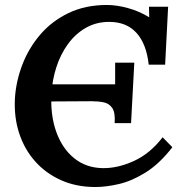

<svg xmlns="http://www.w3.org/2000/svg" viewBox="-20 -736 732 772"><path d="M364 16Q287 16 225.5 -11.5Q164 -39 121 -87.5Q78 -136 57 -200.5Q36 -265 40 -340Q44 -408 69.5 -475Q95 -542 141.5 -596.5Q188 -651 255.5 -683.5Q323 -716 410 -716Q449 -716 494.5 -703.5Q540 -691 579 -667H580L579 -709H656L644 -476H578Q569 -559 529 -603.5Q489 -648 419 -648Q367 -648 325 -624Q283 -600 253 -558.5Q223 -517 206.5 -465.5Q190 -414 187 -360Q182 -274 206 -206.5Q230 -139 278 -100Q326 -61 393 -60Q453 -59 518 -88.5Q583 -118 634 -184L673 -144Q621 -77 565.5 -42.5Q510 -8 458 4Q406 16 364 16ZM441 -241Q444 -283 431.5 -301.5Q419 -320 397 -324.5Q375 -329 348 -329L175 -328L179 -397H443Q443 -411 443 -426.5Q443 -442 443 -457Q443 -472 443 -484H520L507 -241Z"/></svg>

Font: Lora
Style: Bold Italic
Weight: 700
Italic angle: -3°
Designer: Olga Karpushina, Alexei Vanyashin (Cyrillic)
Foundry: Cyreal
Version: Version 3.004